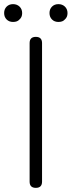

<svg xmlns="http://www.w3.org/2000/svg" viewBox="-37 -907 346 927"><path d="M136 0Q106 0 106 -30V-699Q106 -729 136 -729Q166 -729 166 -699V-364V-30Q166 0 136 0ZM26 -801Q7 -801 -5 -813Q-17 -825 -17 -844Q-17 -863 -5 -875Q7 -887 26 -887Q45 -887 57.5 -875Q70 -863 70 -843.5Q70 -824 57 -813Q47 -801 26 -801ZM245 -801Q226 -801 214 -813Q202 -825 202 -844Q202 -863 214 -875Q226 -887 245 -887Q264 -887 276.5 -875Q289 -863 289 -843.5Q289 -824 276 -813Q266 -801 245 -801Z"/></svg>

Font: GenSenRounded TW L
Style: Regular
Weight: 300
Version: Version 1.501;PS 1;hotconv 16.6.51;makeotf.lib2.5.65220